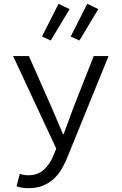

<svg xmlns="http://www.w3.org/2000/svg" viewBox="-20 -781 640 1010"><path d="M131 209Q95 209 67 199L84 134Q94 137 105.5 139Q117 141 128 141Q179 141 211 111.5Q243 82 261 37L276 1L49 -486H132L251 -217Q265 -185 280.5 -148Q296 -111 311 -76H315Q328 -111 341.5 -147.5Q355 -184 367 -217L473 -486H551L337 40Q323 76 305 107Q287 138 262 160.5Q237 183 204.5 196Q172 209 131 209ZM247 -568 201 -589 288 -761 346 -733ZM398 -568 352 -589 439 -761 497 -733Z"/></svg>

Font: Source Code Pro
Style: Regular
Weight: 400
Monospace: yes
Designer: Paul D. Hunt, Teo Tuominen
Foundry: Adobe Systems Incorporated
Version: Version 2.030;PS 1.000;hotconv 16.6.51;makeotf.lib2.5.65220